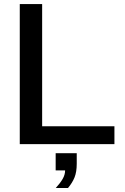

<svg xmlns="http://www.w3.org/2000/svg" viewBox="-20 -708 614 943"><path d="M542 -87.9V0H77.1V-688H187V-87.9ZM356.9 96.2Q356.9 136.2 346.2 163.1Q335.4 189.9 314 215.3H253.9Q275.9 191.4 287.8 170.7Q299.8 149.9 299.8 128.9H253.4V44.4H356.9Z"/></svg>

Font: Arimo Medium
Style: Regular
Weight: 500
Designer: Steve Matteson
Foundry: Monotype Imaging Inc.
Version: Version 1.33